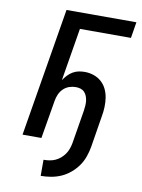

<svg xmlns="http://www.w3.org/2000/svg" viewBox="-101 -803 801 1082"><g transform="rotate(10 300.0 -262.0)"><path d="M209 211V119Q226 119 242.5 116.5Q259 114 275 107Q291 100 304.5 88.5Q318 77 328 63Q338 49 344 32.5Q350 16 353 0Q361 -48 369 -96.5Q377 -145 385 -194Q387 -208 388 -222Q389 -236 387.5 -249.5Q386 -263 381 -276Q376 -289 367 -298.5Q358 -308 345 -312Q332 -316 317 -316Q298 -316 279.5 -309.5Q261 -303 246.5 -289Q232 -275 224 -256.5Q216 -238 213 -219L176 0H68L190 -735H590L575 -643H283L233 -341Q243 -356 255.5 -369.5Q268 -383 284 -392.5Q300 -402 317.5 -405.5Q335 -409 352 -409Q379 -409 404 -400.5Q429 -392 448 -375Q467 -358 478 -335Q489 -312 493 -286Q497 -260 496 -233Q495 -206 490 -179L461 0Q456 29 446 57.5Q436 86 418.5 111Q401 136 376.5 156.5Q352 177 324.5 189Q297 201 267.5 206Q238 211 209 211Z"/></g></svg>

Font: Iosevka Curly SmBdEx
Style: Italic
Weight: 600
Width: 7
Italic angle: -9°
Monospace: yes
Designer: Belleve Invis
Foundry: Belleve Invis
Version: Version 11.1.0; ttfautohint (v1.8.3)